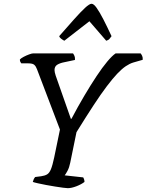

<svg xmlns="http://www.w3.org/2000/svg" viewBox="-20 -983 766 1003"><path d="M334 0Q327 0 309.2 -2.4Q291.5 -4.8 267.9 -8.5Q244.3 -12.3 220.7 -16.7Q197.2 -21.1 178.3 -25.4Q159.3 -29.6 151.3 -32.6Q153.3 -40.6 156.3 -46.9Q159.3 -53.2 163.8 -58.3L195.1 -62.3Q214.1 -65 225.9 -71.9Q237.6 -78.7 246 -98.8Q254.3 -118.9 263.1 -160.4L293.2 -306.2L173.1 -621.7Q167.9 -636.2 159.3 -644.1Q150.7 -652 128.7 -652H91.4Q89.4 -654.3 86.5 -659.4Q83.6 -664.6 83.9 -672.4Q89.9 -678.9 103.8 -686.2Q117.7 -693.5 131.9 -698.7Q146 -704 152.8 -704H361.6Q365.9 -697.9 369.2 -690.3Q372.6 -682.6 371.6 -669.8L315.1 -657.8Q293.3 -653.6 279 -644.8Q264.8 -636 264.8 -617.1Q264.8 -613.1 266.3 -604.8Q267.8 -596.5 270.8 -588.3L350.1 -362.5H353.4Q386.8 -426 420.3 -482.5Q453.7 -539.1 484.2 -584.9Q514.6 -630.8 540.4 -661.5Q566.1 -692.2 583.9 -704H714.7Q718.5 -699.5 722.5 -691.3Q726.5 -683.1 725.5 -670.6L675.8 -656.3Q657 -650.5 637 -637.1Q616.9 -623.6 592.6 -598.1Q568.4 -572.5 537.9 -532.3Q507.4 -492.1 468.7 -433Q430 -373.8 379.6 -292.6L347 -133.5Q342 -108.1 332.8 -90.9Q323.6 -73.6 317.9 -67L414.8 -56.3Q416 -54.6 418.6 -48Q421.1 -41.4 421.4 -32.6Q404.9 -19.9 379.1 -9.9Q353.3 0 334 0ZM315.9 -770.1Q306.1 -775.4 298.7 -781.3Q291.2 -787.2 289.2 -794Q333.9 -845.1 367.6 -882.8Q401.2 -920.5 424.2 -941.9Q447.2 -963.3 458.3 -963.3Q469.6 -963.3 484.6 -942.2Q499.7 -921.1 519.5 -882.9Q539.2 -844.7 562.7 -794Q558.1 -787.7 552.4 -780.5Q546.6 -773.4 535 -770.1L447 -871.9Z"/></svg>

Font: Texturina Medium
Style: Italic
Weight: 500
Italic angle: -11°
Designer: Guillermo Torres Carreño
Foundry: Omnibus-Type
Version: Version 1.002